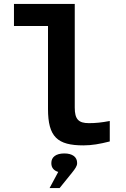

<svg xmlns="http://www.w3.org/2000/svg" viewBox="-20 -730 640 976"><path d="M432 -104C379 -104 360 -124 360 -183V-710H51V-598H224V-176C224 -34 272 9 404 9C447 9 487 2 538 -11V-115C496 -107 466 -104 432 -104ZM232 226H283L346 148C362 128 372 114 372 100V98C372 68 348 50 307 50C264 50 241 69 241 98V100C241 122 253 137 276 144Z"/></svg>

Font: LT Wave Mono Bold
Style: Regular
Weight: 700
Designer: Daniel Lyons
Version: Version 2.5 (Glyphs App)